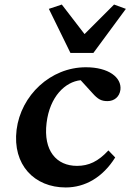

<svg xmlns="http://www.w3.org/2000/svg" viewBox="-20 -816 574 845"><path d="M269 9C354 9 432 -35 487 -123L457 -154C412 -105 370 -86 319 -86C229 -86 170 -152 185 -275C199 -391 267 -456 335 -463L387 -406C411 -379 426 -371 453 -371C483 -371 506 -390 510 -421C516 -475 458 -520 358 -520C202 -520 72 -396 53 -245C34 -90 132 9 269 9ZM195 -777 290 -583H391L534 -777L482 -796L352 -666L252 -796Z"/></svg>

Font: TPK Tissa Web SemiBold
Style: Italic
Weight: 600
Italic angle: -7°
Designer: Jacques Le Bailly, Suppakit Chalermlarp | Katatrad Co.,Ltd.
Foundry: Jacques Le Bailly, Cadson Demak Co.,Ltd.
Version: Version 5.000;Glyphs 3.1.2 (3151)